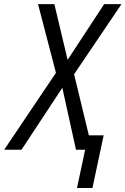

<svg xmlns="http://www.w3.org/2000/svg" viewBox="-76 -734 615 941"><path d="M301.3 187.5 341.3 0H296.4L229.5 -303.7L29.3 0H-55.7L198.2 -377L110.4 -713.9H190.4L255.4 -440.9L434.6 -713.9H519.5L287.1 -370.1L359.4 -70.8H432.1L377 187.5Z"/></svg>

Font: Open Sans SemiCondensed
Style: Italic
Weight: 400
Width: 4
Italic angle: -12°
Designer: Monotype Design Team
Foundry: Monotype Imaging Inc.
Version: Version 3.000